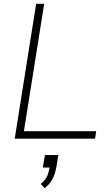

<svg xmlns="http://www.w3.org/2000/svg" viewBox="-20 -725 572 1004"><path d="M57 0 169 -705H211L105 -39H483L477 0ZM213 259 193 237Q220 214 228 193Q236 172 241 144L254 151H204L215 86H285L275 147Q269 183 254.5 211Q240 239 213 259Z"/></svg>

Font: Mulish ExtraLight
Style: Italic
Weight: 200
Italic angle: -9°
Designer: Vernon Adams
Foundry: Vernon Adams
Version: Version 3.603